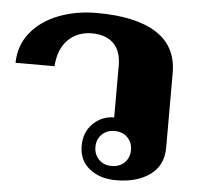

<svg xmlns="http://www.w3.org/2000/svg" viewBox="-54 -610 693 667"><g transform="rotate(5 292.0 -276.5)"><path d="M245 -99Q245 -146 275 -176Q305 -206 349 -207V-387Q349 -439 322 -465Q295 -491 247 -491Q196 -491 163.5 -458.5Q131 -426 127 -366H-9Q-8 -427 28 -471.5Q64 -516 124.5 -539.5Q185 -563 258 -563Q394 -563 466 -517Q538 -471 538 -378V-118Q538 -56 492.5 -23Q447 10 374 10Q318 10 281.5 -19Q245 -48 245 -99ZM417 -99Q417 -125 400 -142.5Q383 -160 354 -160Q327 -160 310 -142.5Q293 -125 293 -99Q293 -73 310 -55.5Q327 -38 354 -38Q383 -38 400 -55.5Q417 -73 417 -99Z"/></g></svg>

Font: Taviraj ExtraBold
Style: Regular
Weight: 800
Designer: Katatrad Team
Foundry: CadsonDemak
Version: Version 1.001